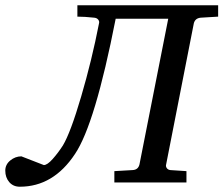

<svg xmlns="http://www.w3.org/2000/svg" viewBox="-83 -691 846 727"><path d="M743 -628 677 -624Q656 -622 651 -603L546 -68Q544 -61 548.5 -54.5Q553 -48 562 -47L623 -43V0H350V-43L419 -47Q440 -48 445 -68L554 -620H355Q277 -221 201 -108Q119 16 -8 16Q-33 16 -48 -1.5Q-63 -19 -63 -45Q-63 -68 -44 -83.5Q-25 -99 -2 -99L83 -66Q96 -66 116.5 -89Q137 -112 155 -140Q184 -188 224.5 -326Q265 -464 292 -603Q294 -610 289 -616.5Q284 -623 274 -624Q237 -628 210 -628V-671H743Z"/></svg>

Font: Veleka
Style: Italic
Weight: 400
Italic angle: -12°
Designer: Stefan Peev, Context Ltd, 2016; SIL International, 1997-2014.
Foundry: Stefan Peev, Context Ltd, 2016
Version: Version 1.000